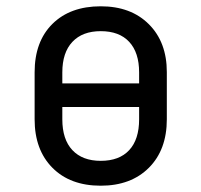

<svg xmlns="http://www.w3.org/2000/svg" viewBox="-20 -580 640 610"><path d="M300 10Q203 10 146.5 -47Q90 -104 90 -201V-350Q90 -448 146.5 -504Q203 -560 300 -560Q396 -560 453 -503Q510 -446 510 -351V-201Q510 -104 453 -47Q396 10 300 10ZM178 -315H422V-350Q422 -413 390.5 -447Q359 -481 300 -481Q242 -481 210 -447Q178 -413 178 -350ZM300 -69Q359 -69 390.5 -103Q422 -137 422 -201V-240H178V-201Q178 -137 210 -103Q242 -69 300 -69Z"/></svg>

Font: JetBrainsMono NFM
Style: Regular
Weight: 400
Monospace: yes
Designer: Philipp Nurullin, Konstantin Bulenkov
Foundry: JetBrains
Version: Version 2.304; ttfautohint (v1.8.4.7-5d5b);Nerd Fonts 3.3.0